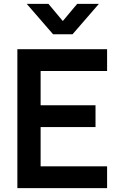

<svg xmlns="http://www.w3.org/2000/svg" viewBox="-20 -975 625 995"><path d="M255 -797.5 118.5 -955H231L305.5 -866L380 -955H492.5L356 -797.5ZM70 0V-720H535V-607H190.5V-429.5H475V-316.5H190.5V-113H535V0Z"/></svg>

Font: Vortex Mix
Style: Bold
Weight: 700
Designer: Mikhail Sharanda
Foundry: Mikhail Sharanda
Version: Version 4.504;Glyphs 3.1.2 (3151)